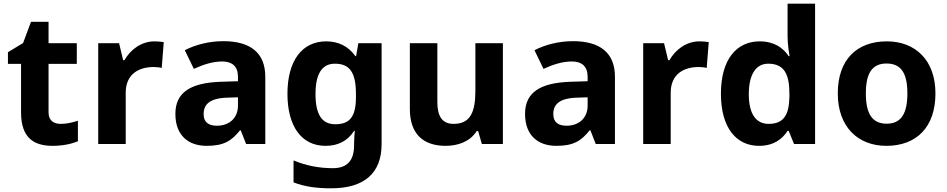

<svg xmlns="http://www.w3.org/2000/svg" viewBox="-20 -780 5132 1040"><path d="M308 -109C269 -109 243 -129 243 -171V-434H396V-546H243V-662H148L105 -547L23 -497V-434H94V-171C94 -30 167 10 265 10C321 10 370 -1 402 -15V-126C371 -116 341 -109 308 -109Z M817 -556C744 -556 686 -510 654 -454H647L625 -546H512V0H661V-278C661 -381 735 -417 812 -417C825 -417 846 -415 856 -412L867 -552C855 -554 832 -556 817 -556Z M1190 -557C1113 -557 1039 -538 981 -508L1030 -407C1081 -430 1131 -447 1184 -447C1237 -447 1269 -421 1269 -364V-340L1174 -337C1011 -331 930 -279 930 -163C930 -45 1002 10 1099 10C1190 10 1233 -15 1280 -74H1284L1313 0H1417V-364C1417 -494 1336 -557 1190 -557ZM1211 -251 1269 -253V-208C1269 -138 1219 -99 1155 -99C1112 -99 1083 -116 1083 -162C1083 -214 1115 -248 1211 -251Z M1747 -556C1616 -556 1537 -451 1537 -272C1537 -95 1614 10 1743 10C1808 10 1861 -14 1898 -71H1902C1900 -52 1898 -26 1898 -4V7C1898 90 1860 131 1783 131C1708 131 1637 117 1570 89V208C1633 232 1697 240 1774 240C1954 240 2047 157 2047 1V-546H1921L1909 -476H1905C1867 -529 1814 -556 1747 -556ZM1794 -435C1874 -435 1908 -388 1908 -271V-253C1908 -145 1872 -107 1796 -107C1723 -107 1689 -161 1689 -270C1689 -380 1724 -435 1794 -435Z M2704 -546H2555V-289C2555 -173 2528 -109 2437 -109C2376 -109 2349 -149 2349 -227V-546H2200V-190C2200 -50 2277 10 2394 10C2462 10 2527 -14 2562 -70H2570L2590 0H2704Z M3084 -557C3007 -557 2933 -538 2875 -508L2924 -407C2975 -430 3025 -447 3078 -447C3131 -447 3163 -421 3163 -364V-340L3068 -337C2905 -331 2824 -279 2824 -163C2824 -45 2896 10 2993 10C3084 10 3127 -15 3174 -74H3178L3207 0H3311V-364C3311 -494 3230 -557 3084 -557ZM3105 -251 3163 -253V-208C3163 -138 3113 -99 3049 -99C3006 -99 2977 -116 2977 -162C2977 -214 3009 -248 3105 -251Z M3769 -556C3696 -556 3638 -510 3606 -454H3599L3577 -546H3464V0H3613V-278C3613 -381 3687 -417 3764 -417C3777 -417 3798 -415 3808 -412L3819 -552C3807 -554 3784 -556 3769 -556Z M4091 10C4170 10 4217 -26 4246 -71H4252L4281 0H4395V-760H4246V-585C4246 -542 4253 -497 4257 -476H4252C4222 -521 4173 -556 4095 -556C3970 -556 3885 -459 3885 -272C3885 -87 3969 10 4091 10ZM4143 -109C4075 -109 4036 -163 4036 -270C4036 -377 4075 -435 4141 -435C4229 -435 4256 -377 4256 -271V-255C4254 -157 4225 -109 4143 -109Z M5047 -274C5047 -455 4937 -556 4784 -556C4619 -556 4518 -455 4518 -274C4518 -92 4628 10 4781 10C4945 10 5047 -92 5047 -274ZM4670 -274C4670 -382 4703 -436 4782 -436C4862 -436 4895 -382 4895 -274C4895 -166 4862 -110 4783 -110C4703 -110 4670 -166 4670 -274Z"/></svg>

Font: Noto Sans Bassa Vah
Style: Bold
Weight: 700
Designer: Monotype Design Team
Foundry: Monotype Imaging Inc.
Version: Version 2.002